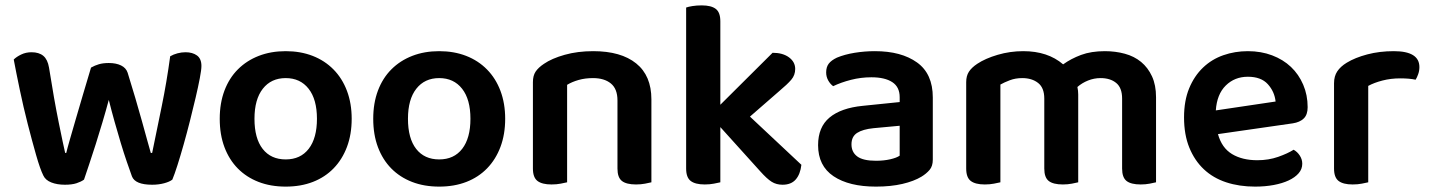

<svg xmlns="http://www.w3.org/2000/svg" viewBox="-20 -678 5308 713"><path d="M292 -11Q281 -3 264 2.5Q247 8 221 8Q192 8 170.5 -0.5Q149 -9 141 -26Q129 -50 114 -102.5Q99 -155 83 -217.5Q67 -280 53.5 -344.5Q40 -409 31 -457Q41 -467 58.5 -475.5Q76 -484 97 -484Q125 -484 141 -470.5Q157 -457 162 -427Q181 -307 198 -223.5Q215 -140 222 -110H226Q230 -127 239.5 -160Q249 -193 261.5 -236Q274 -279 288.5 -328Q303 -377 318 -427Q332 -435 347.5 -439.5Q363 -444 384 -444Q411 -444 429.5 -435Q448 -426 454 -408Q469 -360 482.5 -314Q496 -268 507 -228.5Q518 -189 526.5 -158Q535 -127 540 -110H545Q562 -193 580.5 -283Q599 -373 612 -469Q624 -476 639 -480Q654 -484 669 -484Q695 -484 711.5 -472Q728 -460 728 -433Q728 -419 722 -387.5Q716 -356 706.5 -315.5Q697 -275 685.5 -229.5Q674 -184 662 -141.5Q650 -99 639 -64.5Q628 -30 620 -11Q610 -3 589.5 2.5Q569 8 545 8Q482 8 470 -23Q462 -45 451 -77Q440 -109 428.5 -147Q417 -185 405.5 -226Q394 -267 384 -307Q373 -266 360.5 -224Q348 -182 335.5 -142.5Q323 -103 311.5 -69Q300 -35 292 -11Z M1041 15Q985 15 940 -2.5Q895 -20 863 -52.5Q831 -85 813.5 -131.5Q796 -178 796 -237Q796 -295 813.5 -341.5Q831 -388 863.5 -420.5Q896 -453 941 -470.5Q986 -488 1041 -488Q1096 -488 1141 -470.5Q1186 -453 1218.5 -420Q1251 -387 1268.5 -340.5Q1286 -294 1286 -237Q1286 -179 1268.5 -132.5Q1251 -86 1219 -53Q1187 -20 1142 -2.5Q1097 15 1041 15ZM925 -237Q925 -164 955.5 -125Q986 -86 1041 -86Q1096 -86 1126.5 -125.5Q1157 -165 1157 -237Q1157 -309 1126 -348.5Q1095 -388 1041 -388Q987 -388 956 -348.5Q925 -309 925 -237Z M1611 15Q1555 15 1510 -2.5Q1465 -20 1433 -52.5Q1401 -85 1383.5 -131.5Q1366 -178 1366 -237Q1366 -295 1383.5 -341.5Q1401 -388 1433.5 -420.5Q1466 -453 1511 -470.5Q1556 -488 1611 -488Q1666 -488 1711 -470.5Q1756 -453 1788.5 -420Q1821 -387 1838.5 -340.5Q1856 -294 1856 -237Q1856 -179 1838.5 -132.5Q1821 -86 1789 -53Q1757 -20 1712 -2.5Q1667 15 1611 15ZM1495 -237Q1495 -164 1525.5 -125Q1556 -86 1611 -86Q1666 -86 1696.5 -125.5Q1727 -165 1727 -237Q1727 -309 1696 -348.5Q1665 -388 1611 -388Q1557 -388 1526 -348.5Q1495 -309 1495 -237Z M2273 -305Q2273 -348 2248.5 -368Q2224 -388 2182 -388Q2153 -388 2128.5 -381Q2104 -374 2086 -363V-1Q2077 1 2062 4Q2047 7 2028 7Q1993 7 1976 -6Q1959 -19 1959 -52V-373Q1959 -397 1969 -412Q1979 -427 2000 -441Q2029 -461 2077 -474.5Q2125 -488 2183 -488Q2286 -488 2342.5 -442.5Q2399 -397 2399 -309V-1Q2391 1 2375.5 4Q2360 7 2342 7Q2306 7 2289.5 -6Q2273 -19 2273 -52V-305Z M2655 -1Q2646 1 2631 4Q2616 7 2597 7Q2562 7 2545 -6Q2528 -19 2528 -52V-650Q2536 -653 2551.5 -655.5Q2567 -658 2586 -658Q2621 -658 2638 -645Q2655 -632 2655 -599V-289L2849 -482Q2887 -482 2910 -465Q2933 -448 2933 -422Q2933 -399 2918.5 -382Q2904 -365 2873 -339L2765 -245L2956 -66Q2952 -31 2935 -11.5Q2918 8 2886 8Q2863 8 2845.5 -3Q2828 -14 2803 -42L2655 -206V-1Z M3321 -100V-211L3224 -202Q3184 -198 3163 -184.5Q3142 -171 3142 -142Q3142 -113 3163.5 -97Q3185 -81 3233 -81Q3262 -81 3286 -86.5Q3310 -92 3321 -100ZM3444 -316V-85Q3444 -61 3432 -47Q3420 -33 3402 -22Q3374 -5 3331 5Q3288 15 3233 15Q3133 15 3075.5 -23.5Q3018 -62 3018 -139Q3018 -206 3060.5 -241.5Q3103 -277 3184 -285L3321 -299V-317Q3321 -355 3293.5 -373Q3266 -391 3216 -391Q3177 -391 3140 -381.5Q3103 -372 3074 -358Q3063 -366 3055.5 -379.5Q3048 -393 3048 -409Q3048 -429 3057.5 -441.5Q3067 -454 3088 -464Q3117 -476 3154 -482Q3191 -488 3229 -488Q3327 -488 3385.5 -446Q3444 -404 3444 -316Z M4273 -1Q4265 1 4249.5 4Q4234 7 4216 7Q4180 7 4163.5 -6Q4147 -19 4147 -52V-312Q4147 -352 4125 -370Q4103 -388 4067 -388Q4043 -388 4020.5 -379Q3998 -370 3981 -355Q3984 -341 3984 -327V-1Q3976 1 3960.5 4Q3945 7 3927 7Q3891 7 3874.5 -6Q3858 -19 3858 -52V-312Q3858 -352 3835 -370Q3812 -388 3776 -388Q3751 -388 3730 -380Q3709 -372 3695 -364V-1Q3686 1 3671 4Q3656 7 3637 7Q3602 7 3585 -6Q3568 -19 3568 -52V-373Q3568 -396 3578 -411.5Q3588 -427 3609 -441Q3639 -461 3685 -474.5Q3731 -488 3780 -488Q3871 -488 3928 -439Q3957 -460 3994.5 -474Q4032 -488 4083 -488Q4122 -488 4157 -478.5Q4192 -469 4217.5 -448Q4243 -427 4258 -394.5Q4273 -362 4273 -317Z M4503 -180Q4517 -129 4555 -106Q4593 -83 4649 -83Q4691 -83 4726.5 -95.5Q4762 -108 4784 -122Q4798 -114 4807 -100Q4816 -86 4816 -70Q4816 -50 4802.5 -34.5Q4789 -19 4765.5 -8Q4742 3 4710 9Q4678 15 4641 15Q4582 15 4533.5 -1Q4485 -17 4450.5 -49.5Q4416 -82 4396.5 -130Q4377 -178 4377 -242Q4377 -304 4396 -350Q4415 -396 4447.5 -427Q4480 -458 4523 -473Q4566 -488 4614 -488Q4663 -488 4704 -472.5Q4745 -457 4774 -429.5Q4803 -402 4819.5 -363.5Q4836 -325 4836 -280Q4836 -252 4821.5 -238Q4807 -224 4781 -220ZM4495 -268 4717 -301Q4713 -338 4688 -365.5Q4663 -393 4614 -393Q4565 -393 4532 -360.5Q4499 -328 4495 -268Z M5061 -1Q5052 1 5037 4Q5022 7 5003 7Q4968 7 4951 -6Q4934 -19 4934 -52V-369Q4934 -395 4946 -413Q4958 -431 4981 -445Q5012 -464 5057.5 -476Q5103 -488 5156 -488Q5251 -488 5251 -429Q5251 -415 5246.5 -402.5Q5242 -390 5237 -382Q5214 -387 5180 -387Q5145 -387 5114 -379Q5083 -371 5061 -359Z"/></svg>

Font: Baloo 2 Latin SemiBold
Style: Regular
Weight: 400
Designer: Sarang Kulkarni and Ek Type
Foundry: Ek Type
Version: Version 1.001